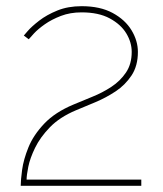

<svg xmlns="http://www.w3.org/2000/svg" viewBox="-20 -601 526 621"><path d="M47 0Q47 -18 51.5 -51.5Q56 -85 72 -124.5Q88 -164 123 -201Q158 -238 218 -263Q246 -275 278.5 -288Q311 -301 340 -320Q369 -339 387.5 -366.5Q406 -394 406 -433Q406 -464 388.5 -493Q371 -522 335 -541.5Q299 -561 244 -561Q207 -561 177 -549.5Q147 -538 125 -522.5Q103 -507 90 -493Q77 -479 73 -474L57 -486Q57 -486 69.5 -500.5Q82 -515 106.5 -534Q131 -553 165.5 -567Q200 -581 244 -581Q304 -581 344.5 -559Q385 -537 405.5 -503Q426 -469 426 -433Q426 -388 405.5 -357Q385 -326 354 -305.5Q323 -285 288.5 -270.5Q254 -256 225 -244Q173 -222 141.5 -189.5Q110 -157 93.5 -123Q77 -89 71.5 -61.5Q66 -34 66 -20H437V0Z"/></svg>

Font: Raleway Thin Thin
Style: Regular
Weight: 250
Version: Version 4.026